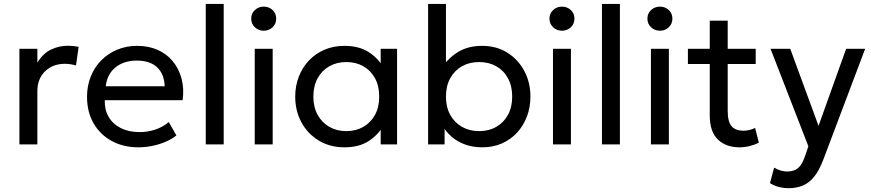

<svg xmlns="http://www.w3.org/2000/svg" viewBox="-20 -740 4466 984"><path d="M79.5 0V-490H171.5V-419Q201 -467 241.8 -486.2Q282.5 -505.5 328.5 -505.5Q343 -505.5 356.5 -504Q370 -502.5 383 -500L369.5 -404.5Q355.5 -408.5 341 -410.8Q326.5 -413 312.5 -413Q251 -413 211.2 -374.8Q171.5 -336.5 171.5 -272.5V0Z M690 15Q612 15 552.5 -17.5Q493 -50 459.5 -108.2Q426 -166.5 426 -244Q426 -300 445.2 -348Q464.5 -396 499.2 -431Q534 -466 580.8 -485.5Q627.5 -505 682.5 -505Q742 -505 788.8 -484Q835.5 -463 866.2 -425.2Q897 -387.5 910.5 -336.8Q924 -286 916 -226.5H517Q515.5 -177.5 537 -140.8Q558.5 -104 599.2 -83.5Q640 -63 696 -63Q737 -63 776 -76Q815 -89 845 -114.5L884 -46Q860 -26.5 827.2 -12.8Q794.5 1 759 8Q723.5 15 690 15ZM522 -298H824Q822 -360 785.5 -394.8Q749 -429.5 681 -429.5Q615 -429.5 572 -394.8Q529 -360 522 -298Z M1034.5 0V-720H1126.5V0Z M1285.5 0V-490H1377.5V0ZM1331.5 -582.5Q1305.5 -582.5 1286.5 -600Q1267.5 -617.5 1267.5 -644.5Q1267.5 -671.5 1286.5 -688.8Q1305.5 -706 1331.5 -706Q1358 -706 1376.8 -688.8Q1395.5 -671.5 1395.5 -644.5Q1395.5 -617.5 1376.8 -600Q1358 -582.5 1331.5 -582.5Z M1745 15Q1671 15 1614 -19.5Q1557 -54 1525 -112.8Q1493 -171.5 1493 -245Q1493 -300 1511.5 -347.5Q1530 -395 1563.5 -430.2Q1597 -465.5 1643.2 -485.2Q1689.5 -505 1745 -505Q1819 -505 1868 -474Q1917 -443 1944.5 -395L1931 -375V-490H2015V0H1931V-115L1944.5 -95.5Q1917 -47.5 1868 -16.2Q1819 15 1745 15ZM1755 -68Q1804 -68 1842 -89.8Q1880 -111.5 1901.8 -151.2Q1923.5 -191 1923.5 -245Q1923.5 -299.5 1901.8 -339.2Q1880 -379 1842 -400.5Q1804 -422 1755 -422Q1706 -422 1668 -400.5Q1630 -379 1608 -339.2Q1586 -299.5 1586 -245Q1586 -191 1608 -151.2Q1630 -111.5 1668 -89.8Q1706 -68 1755 -68Z M2452 15Q2402.5 15 2362.5 0.2Q2322.5 -14.5 2293.2 -40.5Q2264 -66.5 2245 -100L2258.5 -120V0H2174V-720H2265.5V-376.5L2247.5 -397Q2280 -445 2330.2 -475Q2380.5 -505 2451 -505Q2524.5 -505 2580.2 -470Q2636 -435 2667.2 -376Q2698.5 -317 2698.5 -245Q2698.5 -190 2680.5 -142.8Q2662.5 -95.5 2629.8 -60Q2597 -24.5 2552 -4.8Q2507 15 2452 15ZM2435.5 -68Q2485 -68 2523.2 -89.8Q2561.5 -111.5 2583.2 -151.2Q2605 -191 2605 -245Q2605 -299.5 2583.2 -339.2Q2561.5 -379 2523.2 -400.5Q2485 -422 2435.5 -422Q2386 -422 2347.8 -400.5Q2309.5 -379 2287.5 -339.2Q2265.5 -299.5 2265.5 -245Q2265.5 -191 2287.5 -151.2Q2309.5 -111.5 2347.8 -89.8Q2386 -68 2435.5 -68Z M2814 0V-490H2906V0ZM2860 -582.5Q2834 -582.5 2815 -600Q2796 -617.5 2796 -644.5Q2796 -671.5 2815 -688.8Q2834 -706 2860 -706Q2886.5 -706 2905.2 -688.8Q2924 -671.5 2924 -644.5Q2924 -617.5 2905.2 -600Q2886.5 -582.5 2860 -582.5Z M3065 0V-720H3157V0Z M3316 0V-490H3408V0ZM3362 -582.5Q3336 -582.5 3317 -600Q3298 -617.5 3298 -644.5Q3298 -671.5 3317 -688.8Q3336 -706 3362 -706Q3388.5 -706 3407.2 -688.8Q3426 -671.5 3426 -644.5Q3426 -617.5 3407.2 -600Q3388.5 -582.5 3362 -582.5Z M3769.5 15Q3701 15 3659.2 -25Q3617.5 -65 3617.5 -148.5V-634H3709.5V-490H3853V-412H3709.5V-171.5Q3709.5 -115.5 3729.8 -92.8Q3750 -70 3789 -70Q3806.5 -70 3822.2 -74Q3838 -78 3850 -84.5L3869 -9Q3848.5 2 3822.5 8.5Q3796.5 15 3769.5 15ZM3505.5 -412V-490H3631.5V-412Z M4021 224.5Q3997 224.5 3973.5 218.8Q3950 213 3926 198.5L3947.5 119Q3963 129 3981 134Q3999 139 4013 139Q4050 139 4070.5 121Q4091 103 4103.5 66L4123 10L3929 -490H4030L4175 -95L4316.5 -490H4414L4199.5 78Q4177.5 136 4150.8 167.8Q4124 199.5 4092 212Q4060 224.5 4021 224.5Z"/></svg>

Font: Geologica Cursive Light
Style: Regular
Weight: 300
Designer: Sindre Bremnes, Frode Helland
Foundry: Monokrom Skriftforlag AS
Version: Version 1.010;gftools[0.9.28]